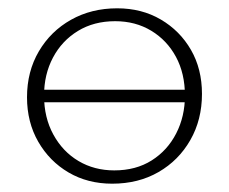

<svg xmlns="http://www.w3.org/2000/svg" viewBox="-20 -436 551 462"><path d="M250 6Q191 6 145 -21Q99 -48 72 -95Q45 -142 45 -202Q45 -264 73.5 -312.5Q102 -361 151 -388.5Q200 -416 262 -416Q321 -416 367 -389Q413 -362 439.5 -316Q466 -270 466 -210Q466 -148 438 -99Q410 -50 361.5 -22Q313 6 250 6ZM255 -26Q307 -26 345 -50Q383 -74 404 -115Q425 -156 425 -206Q425 -259 403.5 -299Q382 -339 344 -362Q306 -385 257 -385Q206 -385 167.5 -361.5Q129 -338 107.5 -297.5Q86 -257 86 -206Q86 -153 108.5 -112Q131 -71 169 -48.5Q207 -26 255 -26ZM76 -190V-220H437V-190Z"/></svg>

Font: Ysabeau ExtraLight
Style: Regular
Weight: 250
Designer: Christian Thalmann (Catharsis Fonts)
Version: Version 2.002